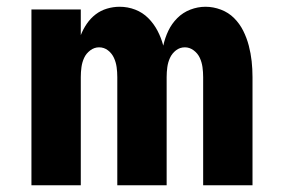

<svg xmlns="http://www.w3.org/2000/svg" viewBox="-20 -548 840 568"><path d="M73 0V-520H219V-444Q226 -462 237 -478Q248 -494 263 -505.5Q278 -517 296.5 -522.5Q315 -528 334 -528Q358 -528 380 -519.5Q402 -511 418.5 -494.5Q435 -478 446 -457Q457 -436 463 -413Q468 -436 478 -457Q488 -478 504.5 -494.5Q521 -511 543 -519.5Q565 -528 588 -528Q611 -528 633.5 -519.5Q656 -511 672.5 -494.5Q689 -478 699.5 -457Q710 -436 716 -413Q722 -390 724.5 -367Q727 -344 727 -320V0H581V-320Q581 -335 579 -349.5Q577 -364 571 -377Q565 -390 553 -399Q541 -408 527 -408Q512 -408 500.5 -399Q489 -390 483 -377Q477 -364 475 -349.5Q473 -335 473 -320V0H327V-320Q327 -335 325 -349.5Q323 -364 317 -377Q311 -390 299.5 -399Q288 -408 273 -408Q259 -408 247 -399Q235 -390 229 -377Q223 -364 221 -349.5Q219 -335 219 -320V0Z"/></svg>

Font: Iosevka Aile Heavy
Style: Regular
Weight: 900
Designer: Belleve Invis
Foundry: Belleve Invis
Version: Version 31.1.0; ttfautohint (v1.8.4)